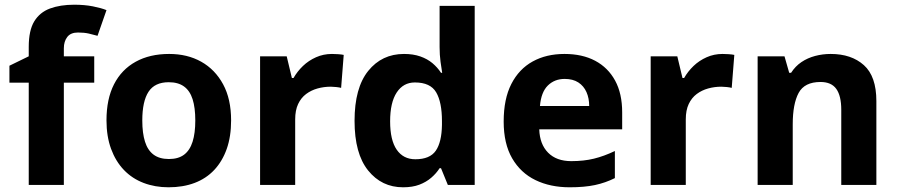

<svg xmlns="http://www.w3.org/2000/svg" viewBox="-20 -785 3815 815"><path d="M380 -434H251V0H102V-434H20V-506L102 -546V-586Q102 -656 125.5 -694.5Q149 -733 192.5 -749Q236 -765 295 -765Q339 -765 374.5 -758Q410 -751 432 -742L394 -633Q377 -638 357 -642.5Q337 -647 311 -647Q280 -647 265.5 -628Q251 -609 251 -580V-546H380Z M961 -274Q961 -205.6 942.5 -153.1Q923.9 -100.5 889.5 -63.7Q855 -27 806 -8.5Q757 10 695.4 10Q638.2 10 589.6 -8.5Q541 -27 506 -63.5Q471 -100 451.5 -153Q432 -206 432 -274.2Q432 -364.7 464 -427.3Q496.1 -489.9 555.9 -522.9Q615.7 -556 698 -556Q775.4 -556 834.2 -523Q893 -490 927 -427.3Q961 -364.7 961 -274ZM584 -273.8Q584 -220 595.5 -183.5Q607 -147 632 -128.5Q657 -110 697 -110Q737 -110 761.5 -128.5Q786 -147 797.5 -183.5Q809 -220 809 -273.6Q809 -328 797.5 -364Q786 -400 761 -418Q736.1 -436 696.3 -436Q637 -436 610.5 -395.5Q584 -355 584 -273.8Z M1389 -556Q1400 -556 1415 -555Q1430 -554 1439 -552L1428 -412Q1421 -414 1407.5 -415.5Q1394 -417 1384 -417Q1355 -417 1328 -409.5Q1301 -402 1279.5 -386Q1258 -370 1245.5 -343.5Q1233 -317 1233 -278V0H1084V-546H1197L1219 -454H1226Q1242 -482 1266 -505Q1290 -528 1321.5 -542Q1353 -556 1389 -556Z M1691 10Q1600 10 1542.5 -61.5Q1485 -133 1485 -272Q1485 -412 1543 -484Q1601 -556 1695 -556Q1734 -556 1764 -545.5Q1794 -535 1815.5 -517Q1837 -499 1852 -476H1857Q1854 -492 1850 -522.5Q1846 -553 1846 -585V-760H1995V0H1881L1852 -71H1846Q1832 -49 1810.5 -30.5Q1789 -12 1760 -1Q1731 10 1691 10ZM1743 -109Q1805 -109 1830 -145.5Q1855 -182 1856 -255V-271Q1856 -351 1831.5 -393Q1807 -435 1741 -435Q1692 -435 1664 -392.5Q1636 -350 1636 -270Q1636 -190 1664 -149.5Q1692 -109 1743 -109Z M2376 -556Q2452 -556 2506.5 -527Q2561 -498 2591 -443Q2621 -388 2621 -308V-236H2269Q2271 -173 2306.5 -137Q2342 -101 2405 -101Q2458 -101 2501 -111.5Q2544 -122 2590 -144V-29Q2550 -9 2505.5 0.5Q2461 10 2398 10Q2316 10 2253 -20.5Q2190 -51 2154 -113Q2118 -175 2118 -269Q2118 -365 2150.5 -428.5Q2183 -492 2241 -524Q2299 -556 2376 -556ZM2377 -450Q2334 -450 2305.5 -422Q2277 -394 2272 -335H2481Q2481 -368 2469.5 -394Q2458 -420 2435 -435Q2412 -450 2377 -450Z M3047 -556Q3058 -556 3073 -555Q3088 -554 3097 -552L3086 -412Q3079 -414 3065.5 -415.5Q3052 -417 3042 -417Q3013 -417 2986 -409.5Q2959 -402 2937.5 -386Q2916 -370 2903.5 -343.5Q2891 -317 2891 -278V0H2742V-546H2855L2877 -454H2884Q2900 -482 2924 -505Q2948 -528 2979.5 -542Q3011 -556 3047 -556Z M3506 -556Q3594 -556 3647 -508.5Q3700 -461 3700 -356V0H3551V-319Q3551 -378 3530 -407.5Q3509 -437 3463 -437Q3395 -437 3370 -390.5Q3345 -344 3345 -257V0H3196V-546H3310L3330 -476H3338Q3356 -504 3382 -521.5Q3408 -539 3440 -547.5Q3472 -556 3506 -556Z"/></svg>

Font: Noto Sans Devanagari
Style: Regular
Weight: 400
Designer: Jelle Bosma - Monotype Design Team
Foundry: Monotype Imaging Inc.
Version: Version 2.003